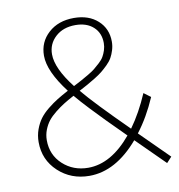

<svg xmlns="http://www.w3.org/2000/svg" viewBox="-80 -773 793 851"><g transform="rotate(-10 317.0 -347.5)"><path d="M499 -147Q539.1 -107.9 627 -20L604 4.9Q517.1 -82 478 -120.1Q374.5 1 255.9 1Q173.3 1 116.2 -52.2Q59.1 -105.5 59.1 -185.1Q59.1 -215.3 68.8 -241.9Q78.6 -268.6 93 -288.1Q107.4 -307.6 131.1 -326.7Q154.8 -345.7 175.8 -358.6Q196.8 -371.6 226.1 -387.2Q148.9 -487.8 148.9 -558.1Q148.9 -619.6 193.4 -659.9Q237.8 -700.2 308.1 -700.2Q374.5 -700.2 415.3 -663.3Q456.1 -626.5 456.1 -567.9Q456.1 -548.3 450.4 -530Q444.8 -511.7 436.8 -497.3Q428.7 -482.9 413.6 -468Q398.4 -453.1 385.7 -442.9Q373 -432.6 351.6 -419.4Q330.1 -406.2 315.9 -398.4Q301.8 -390.6 277.8 -377.9Q331.5 -313 473.1 -172.9Q518.6 -235.8 554.2 -318.8L585 -295.9Q547.9 -210.4 499 -147ZM185.1 -558.1Q185.1 -494.6 256.8 -402.8Q281.2 -415.5 293 -421.9Q304.7 -428.2 325.4 -440.4Q346.2 -452.6 356.7 -461.2Q367.2 -469.7 381.6 -482.9Q396 -496.1 402.8 -508.1Q409.7 -520 414.8 -535.6Q419.9 -551.3 419.9 -567.9Q419.9 -613.3 389.9 -640.6Q359.9 -668 309.1 -668Q253.9 -668 219.5 -636.5Q185.1 -605 185.1 -558.1ZM256.8 -35.2Q359.9 -35.2 452.1 -146Q393.6 -204.6 369.4 -229Q345.2 -253.4 308.1 -292.7Q271 -332 247.1 -360.8Q219.7 -346.2 200.7 -334.2Q181.6 -322.3 160.4 -305.4Q139.2 -288.6 126.2 -272Q113.3 -255.4 104.7 -233.4Q96.2 -211.4 96.2 -187Q96.2 -121.1 142.8 -78.1Q189.5 -35.2 256.8 -35.2Z"/></g></svg>

Font: Montserrat-Arabic ExtraLight
Style: Regular
Weight: 275
Designer: Mohamed Gaber
Foundry: Kief Type Foundry
Version: Version 5.008;PS 005.008;hotconv 1.0.88;makeotf.lib2.5.64775